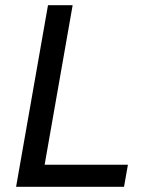

<svg xmlns="http://www.w3.org/2000/svg" viewBox="-20 -720 550 740"><path d="M165 -700H260L152 -85H473L458 0H42Z"/></svg>

Font: ABeeZee
Style: Italic
Weight: 400
Italic angle: -10°
Designer: Anja Meiners
Foundry: Anja Meiners
Version: Version 1.003; ttfautohint (v1.8.3)